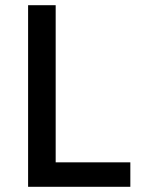

<svg xmlns="http://www.w3.org/2000/svg" viewBox="-20 -718 551 738"><path d="M88 0V-698H194V-94H481V0Z"/></svg>

Font: Anuphan Medium
Style: Regular
Weight: 500
Designer: Mike Abbink, Paul van der Laan, Pieter van Rosmalen, Mint Tantisuwanna
Foundry: Bold Monday; Cadson Demak
Version: Version 3.002;hotconv 1.0.109;makeotfexe 2.5.65596